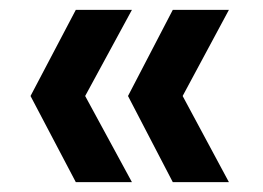

<svg xmlns="http://www.w3.org/2000/svg" viewBox="-20 -490 535 390"><path d="M331 -120 240 -295 331 -470H445L351 -295L445 -120ZM134 -120 42 -295 134 -470H248L153 -295L248 -120Z"/></svg>

Font: DM Sans 36pt SemiBold
Style: Regular
Weight: 600
Designer: Colophon Foundry, Jonny Pinhorn
Foundry: Colophon Foundry
Version: Version 4.004;gftools[0.9.30]